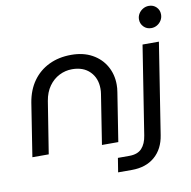

<svg xmlns="http://www.w3.org/2000/svg" viewBox="-93 -807 1060 1066"><g transform="rotate(-10 437.0 -274.5)"><path d="M33 0 79.8 -299Q91.2 -368.8 126.6 -418.7Q162 -468.6 217.4 -495.5Q272.8 -522.4 343.6 -522.4Q411.2 -522.4 460.8 -495.1Q510.4 -467.8 537.2 -420.8Q564 -373.8 564 -315.6Q564 -306.2 563.2 -295.4Q562.4 -284.6 560.4 -273.6L517.4 0H425.2L469 -279.4Q470.4 -287.4 470.9 -294.7Q471.4 -302 471.4 -309Q471.4 -368.6 434.6 -405.8Q397.8 -443 334.2 -443Q296.4 -443 262.1 -425.7Q227.8 -408.4 203.8 -374.8Q179.8 -341.2 171.8 -292.6L125.2 0ZM487.2 165.4 500 86H564.4Q611.4 86 635 60.4Q658.6 34.8 665.6 -11.2L744 -510H836.2L755.8 2.4Q744 79.6 694 122.5Q644 165.4 565.2 165.4ZM808.4 -591.4Q782.4 -591.4 765.5 -608.8Q748.6 -626.2 748.6 -650.4Q748.6 -667.8 757.5 -682.5Q766.4 -697.2 781.8 -706.3Q797.2 -715.4 815.4 -715.4Q840.4 -715.4 857.3 -698.7Q874.2 -682 874.2 -657Q874.2 -638.6 865 -623.7Q855.8 -608.8 840.9 -600.1Q826 -591.4 808.4 -591.4Z"/></g></svg>

Font: MuseoModerno Thin
Style: Italic
Weight: 100
Italic angle: -9°
Designer: Pablo Cosgaya, Héctor Gatti, Marcela Romero, and the Authors of The MuseoModerno Project.
Foundry: Omnibus-Type Team
Version: Version 1.003